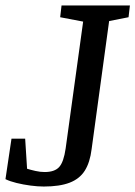

<svg xmlns="http://www.w3.org/2000/svg" viewBox="-53 -668 495 702"><path d="M107 14Q85 14 58.5 10.5Q32 7 7.5 1Q-17 -5 -33 -13L-11 -161H39L46 -51Q59 -47 76.5 -43Q94 -39 110 -39Q147 -39 163.5 -57.5Q180 -76 187 -125L251 -589L167 -605L172 -648H422L417 -605L346 -591L282 -123Q276 -74 257 -44Q238 -14 201.5 0Q165 14 107 14Z"/></svg>

Font: Faustina Light Medium
Style: Italic
Weight: 500
Italic angle: -8°
Version: Version 1.200